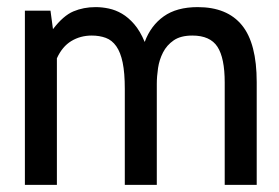

<svg xmlns="http://www.w3.org/2000/svg" viewBox="-20 -520 785 540"><path d="M612 0H702V-289C702 -361.7 688.2 -415 660.5 -449C632.8 -483 591.3 -500 536 -500C496.7 -500 464.8 -491.3 440.5 -474C416.2 -456.7 398.3 -432.7 387 -402C378.3 -422.7 368.5 -439.3 357.5 -452C346.5 -464.7 335 -474.5 323 -481.5C311 -488.5 298.7 -493.3 286 -496C273.3 -498.7 261 -500 249 -500C226.3 -500 205.5 -496 186.5 -488C167.5 -480 148.3 -463.3 129 -438L122 -490H50V0H140V-356C150 -378 163.5 -394.2 180.5 -404.5C197.5 -414.8 216.7 -420 238 -420C252.7 -420 265.8 -417.8 277.5 -413.5C289.2 -409.2 299 -401.3 307 -390C315 -378.7 321 -363.3 325 -344C329 -324.7 331 -300 331 -270V0H421V-284C421 -298 422.2 -312.8 424.5 -328.5C426.8 -344.2 431.5 -358.8 438.5 -372.5C445.5 -386.2 455.5 -397.5 468.5 -406.5C481.5 -415.5 499 -420 521 -420C554.3 -420 577.8 -409.5 591.5 -388.5C605.2 -367.5 612 -334 612 -288Z"/></svg>

Font: Cabin Condensed
Style: Regular
Weight: 400
Designer: Pablo Impallari
Foundry: Pablo Impallari. www.impallari.com Igino Marini. www.ikern.com
Version: Version 1.006